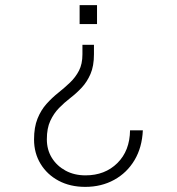

<svg xmlns="http://www.w3.org/2000/svg" viewBox="-20 -564 690 750"><path d="M347 -389V-352Q347 -306 333.5 -275Q320 -244 299.5 -222Q279 -200 255 -181.5Q231 -163 210.5 -142Q190 -121 176.5 -92Q163 -63 163 -20Q163 21 182.5 52.5Q202 84 236 102.5Q270 121 314 121Q390 121 438.5 73Q487 25 488 -55H538Q535 12 505.5 61.5Q476 111 426 138.5Q376 166 313 166Q254 166 209 142Q164 118 138.5 76Q113 34 113 -19Q113 -67 126.5 -100.5Q140 -134 161.5 -158Q183 -182 207.5 -201.5Q232 -221 253.5 -241.5Q275 -262 288.5 -288Q302 -314 302 -352V-389ZM359 -544V-470H291V-544Z"/></svg>

Font: Azeret Mono Thin Thin
Style: Regular
Weight: 250
Version: Version 1.002